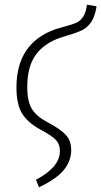

<svg xmlns="http://www.w3.org/2000/svg" viewBox="-20 -594 431 817"><path d="M133 171Q235 117 235 49Q235 20 218.5 2Q202 -16 153 -42Q98 -72 74 -111Q50 -150 50 -222Q50 -410 214 -469L258 -482Q289 -490 305.5 -497.5Q322 -505 334 -523Q346 -541 350 -574L391 -567Q384 -524 368.5 -501Q353 -478 332 -467Q311 -456 273 -445L238 -434Q168 -410 132 -360.5Q96 -311 96 -223Q96 -162 116 -130Q136 -98 182 -74Q237 -45 260 -20Q283 5 283 45Q283 89 253 127.5Q223 166 146 203Z"/></svg>

Font: Fira Sans Extra Condensed ExtraLight
Style: Italic
Weight: 275
Width: 3
Italic angle: -8°
Designer: Carrois Corporate & Edenspiekermann AG
Foundry: Carrois Corporate GbR & Edenspiekermann AG
Version: Version 4.203